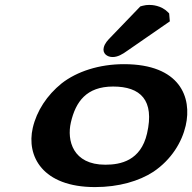

<svg xmlns="http://www.w3.org/2000/svg" viewBox="-20 -751 782 781"><path d="M550.8 -724.9 429 -598.4C418.7 -587.6 406 -575.1 401.9 -557C396.4 -533.5 415.8 -519 438 -519C458.9 -519 477.7 -529.9 498.7 -545.1L670.8 -664.1L668.1 -696.3L663.5 -701.1C635.8 -729.5 597.7 -731 587.1 -731C577.6 -731 569.7 -730 561.1 -727.7ZM366.5 10C463.7 10 545.8 -14.6 603.5 -52C677.5 -101.7 720 -173.1 735.4 -240C761.8 -354.5 712.8 -490 484.3 -490C383.7 -490 292.9 -460.4 230.7 -411.8C171.1 -363.7 129.3 -300 113.3 -230.9C86.8 -116.2 152.3 10 366.5 10ZM578.1 -208C552.5 -97 470.2 -81 408.3 -81C275.9 -81 251.5 -180.1 268.3 -253C287.7 -336.8 331.1 -399 440.2 -399C551.5 -399 609.4 -343.8 578.1 -208Z"/></svg>

Font: Linux Libertine Mono O 
Style: Mono Bold Oblique
Weight: 400
Italic angle: -13°
Designer: Philipp H. Poll
Foundry: Philipp H. Poll
Version: Version 5.1.7